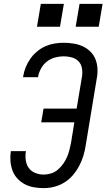

<svg xmlns="http://www.w3.org/2000/svg" viewBox="-20 -964 550 992"><path d="M206 8Q180 8 154.5 3.5Q129 -1 107.5 -12.5Q86 -24 69.5 -42Q53 -60 44.5 -83Q36 -106 34 -131.5Q32 -157 36 -183H114Q110 -160 113 -137Q116 -114 128.5 -96.5Q141 -79 162 -70.5Q183 -62 206 -62Q225 -62 244 -68Q263 -74 278.5 -87Q294 -100 306 -117Q318 -134 326 -152Q334 -170 338.5 -188.5Q343 -207 347 -226L364 -332H193L205 -403H376L404 -571Q407 -592 403 -613Q399 -634 385 -648Q371 -662 350.5 -667.5Q330 -673 309 -673Q287 -673 264.5 -667Q242 -661 223 -646.5Q204 -632 192.5 -611Q181 -590 177 -569Q177 -568 177 -567Q177 -566 177 -565H99Q99 -566 99.5 -567.5Q100 -569 100 -571Q104 -595 113.5 -618Q123 -641 137.5 -661.5Q152 -682 172 -698.5Q192 -715 214.5 -725Q237 -735 261 -739Q285 -743 309 -743Q334 -743 359.5 -739Q385 -735 407 -725Q429 -715 446.5 -698Q464 -681 473 -658.5Q482 -636 483.5 -610.5Q485 -585 480 -559L423 -214Q419 -187 411 -160Q403 -133 389.5 -107.5Q376 -82 357 -59.5Q338 -37 313 -21.5Q288 -6 260.5 1Q233 8 206 8ZM371 -826 391 -944H510L490 -826ZM171 -826 191 -944H310L290 -826Z"/></svg>

Font: Iosevka SS04
Style: Italic
Weight: 400
Italic angle: -9°
Monospace: yes
Designer: Belleve Invis
Foundry: Belleve Invis
Version: Version 19.0.0; ttfautohint (v1.8.4)